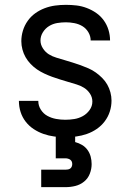

<svg xmlns="http://www.w3.org/2000/svg" viewBox="-20 -558 540 792"><path d="M249 8Q272 8 294.5 5Q317 2 338.5 -5.5Q360 -13 379 -26Q398 -39 412 -57.5Q426 -76 433 -98Q440 -120 440 -143Q440 -160 435.5 -177Q431 -194 422.5 -209Q414 -224 401.5 -236.5Q389 -249 375 -259Q361 -269 345 -276Q329 -283 312.5 -289Q296 -295 279.5 -300Q263 -305 246.5 -310Q230 -315 213 -320Q196 -325 181.5 -334Q167 -343 157 -358.5Q147 -374 147 -391Q147 -409 157 -425Q167 -441 182.5 -450.5Q198 -460 216 -463Q234 -466 252 -466Q269 -466 287 -462.5Q305 -459 320 -450Q335 -441 344.5 -425Q354 -409 354 -391H434Q434 -391 434 -391Q434 -391 434 -391Q434 -413 427.5 -434.5Q421 -456 408 -474Q395 -492 377 -504.5Q359 -517 338 -525Q317 -533 295.5 -535.5Q274 -538 252 -538Q229 -538 207 -535Q185 -532 164 -524Q143 -516 125 -503Q107 -490 94 -471.5Q81 -453 74.5 -431.5Q68 -410 68 -388Q68 -371 72.5 -354Q77 -337 85.5 -322Q94 -307 106.5 -294Q119 -281 133 -271.5Q147 -262 163 -254.5Q179 -247 195.5 -241Q212 -235 228.5 -230Q245 -225 261.5 -220Q278 -215 295 -210Q312 -205 326.5 -196Q341 -187 351 -172Q361 -157 361 -139Q361 -120 349.5 -104Q338 -88 321.5 -79Q305 -70 286.5 -67Q268 -64 249 -64Q230 -64 211 -67.5Q192 -71 175.5 -80Q159 -89 148.5 -105.5Q138 -122 138 -141Q138 -141 138 -141Q138 -141 138 -142H58Q58 -141 58 -141Q58 -141 58 -141Q58 -118 65 -96Q72 -74 86 -56Q100 -38 119 -25.5Q138 -13 159.5 -5.5Q181 2 203.5 5Q226 8 249 8ZM150 214H250Q271 214 291 209Q311 204 327 191Q343 178 350.5 158.5Q358 139 358 119Q358 103 354 88Q350 73 341 60.5Q332 48 318.5 40Q305 32 290 28V0H210V95H250Q255 95 260.5 96.5Q266 98 270 101Q274 104 276 108.5Q278 113 278 119Q278 124 276 129Q274 134 270 137Q266 140 260.5 141Q255 142 250 142H150Z"/></svg>

Font: Iosevka SS09
Style: Regular
Weight: 400
Monospace: yes
Designer: Belleve Invis
Foundry: Belleve Invis
Version: Version 5.2.1; ttfautohint (v1.8.3)